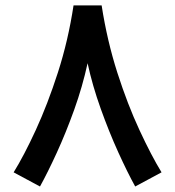

<svg xmlns="http://www.w3.org/2000/svg" viewBox="-20 -658 640 701"><path d="M248.5 -638.2H351.1Q371.1 -509.3 408.4 -392.8Q445.8 -276.4 489.3 -182.9Q532.7 -89.4 569.8 -28.8L473.6 22.9Q445.3 -28.3 411.6 -102.5Q377.9 -176.8 347.7 -261.2Q317.4 -345.7 299.8 -427.2Q281.2 -341.8 251 -257.6Q220.7 -173.3 187.5 -100.8Q154.3 -28.3 126 22.9L29.8 -28.8Q67.4 -89.4 110.6 -183.1Q153.8 -276.9 191.4 -393.3Q229 -509.8 248.5 -638.2Z"/></svg>

Font: Vazirmatn RD UI FD Medium
Style: Regular
Weight: 500
Designer: Saber Rastikerdar
Foundry: Saber Rastikerdar
Version: Version 33.003